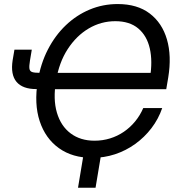

<svg xmlns="http://www.w3.org/2000/svg" viewBox="-20 -758 873 935"><path d="M428.7 10.7Q333 10.7 267.1 -36.4Q201.2 -83.5 173.3 -168Q145.5 -252.4 164.1 -364.3Q177.7 -447.8 213.1 -516.6Q248.5 -585.4 300.5 -635Q352.5 -684.6 416.7 -711.4Q481 -738.3 553.2 -738.3Q648.4 -738.3 709 -692.4Q769.5 -646.5 793 -565.9Q816.4 -485.4 799.3 -380.9L789.6 -323.7H223.6L236.8 -403.3H742.2L710.4 -379.4Q723.6 -460 709.5 -522Q695.3 -584 653.3 -619.4Q611.3 -654.8 541.5 -654.8Q472.2 -654.8 412.1 -619.4Q352.1 -584 309.8 -519Q267.6 -454.1 252.9 -364.7Q237.8 -274.9 257.1 -209.5Q276.4 -144 324 -108.4Q371.6 -72.8 440.4 -72.8Q480 -72.8 516.1 -84Q552.2 -95.2 583 -116.2Q613.8 -137.2 637.9 -166.5Q662.1 -195.8 677.7 -231.9H770Q751.5 -178.2 717.5 -133.8Q683.6 -89.4 638.4 -56.9Q593.3 -24.4 540 -6.8Q486.8 10.7 428.7 10.7ZM50.3 -516.1H134.8L126 -463.4Q121.6 -437 123.3 -424.1Q125 -411.1 136.5 -407.2Q147.9 -403.3 172.9 -403.3H207L193.4 -324.2H156.7Q89.8 -324.2 60.3 -359.6Q30.8 -395 41.5 -464.4ZM359.9 156.2 391.1 -31.2H476.6L445.3 156.2Z"/></svg>

Font: Inter 24pt
Style: Italic
Weight: 400
Italic angle: -9.3988°
Designer: Rasmus Andersson
Foundry: rsms
Version: Version 4.001;git-66647c0bb